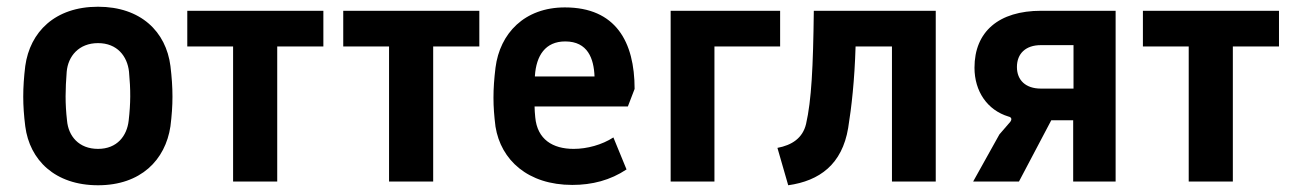

<svg xmlns="http://www.w3.org/2000/svg" viewBox="-20 -539 3839 570"><path d="M271 11C398 11 471 -64 486 -164C490 -196 492 -224 492 -252C492 -281 490 -310 486 -343C473 -445 398 -519 271 -519C143 -519 69 -444 55 -343C51 -310 49 -281 49 -252C49 -224 51 -196 55 -164C68 -64 143 11 271 11ZM271 -97C214 -97 183 -135 179 -181C173 -233 174 -273 178 -326C182 -372 214 -411 271 -411C328 -411 358 -372 363 -326C368 -272 368 -233 362 -181C357 -136 328 -97 271 -97Z M672 0H803V-401H940V-507H536V-401H672Z M1135 0H1266V-401H1403V-507H999V-401H1135Z M1679 10C1738 10 1792 -4 1840 -36L1801 -131C1767 -109 1723 -97 1683 -97C1621 -97 1575 -125 1569 -191C1568 -202 1567 -213 1567 -223H1844L1864 -275C1864 -415 1808 -517 1657 -517C1537 -517 1464 -440 1451 -338C1447 -305 1445 -277 1445 -249C1445 -221 1447 -195 1451 -163C1467 -64 1547 10 1679 10ZM1568 -312V-314C1572 -374 1599 -416 1658 -416C1725 -416 1743 -365 1745 -312Z M1971 0H2101V-401H2296V-507H1971Z M2288 -100 2320 11C2413 -2 2480 -51 2498 -159C2508 -221 2517 -300 2520 -401H2628V0H2758V-507H2396C2394 -339 2389 -241 2373 -171C2363 -129 2331 -108 2288 -100Z M2869 0H3005L3101 -182H3166V0H3292V-507H3071C2945 -507 2873 -445 2873 -338C2873 -268 2911 -212 2974 -193C2983 -191 2985 -185 2979 -177L2947 -140ZM3070 -276C3025 -276 2999 -301 2999 -340C2999 -380 3025 -405 3070 -405H3167V-276Z M3509 0H3640V-401H3777V-507H3373V-401H3509Z"/></svg>

Font: Finlandica SemiBold
Style: Regular
Weight: 600
Designer: Niklas Ekholm, Juho Hiilivirta, Jaakko Suomalainen
Foundry: Helsinki Type Studio
Version: Version 2.000;Glyphs 3.2 (3202)